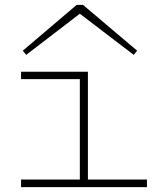

<svg xmlns="http://www.w3.org/2000/svg" viewBox="-20 -764 659 784"><path d="M580 -31V0H66V-31H306V-441H66V-471H339V-31ZM73 -557 293 -744H319L540 -557L526 -540L306 -708L87 -540Z"/></svg>

Font: BioRhyme Expanded ExtraLight
Style: Regular
Weight: 275
Width: 7
Designer: Aoife Mooney
Foundry: Aoife Mooney Type
Version: Version 1.001